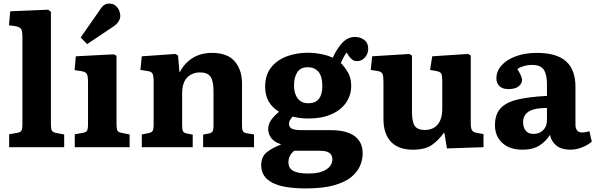

<svg xmlns="http://www.w3.org/2000/svg" viewBox="-20 -821 3322 1071"><path d="M31 0V-72L76 -80Q94 -83 99.5 -92Q105 -101 105 -129V-614Q105 -648 98 -659Q91 -670 66 -675L30 -680L37 -758L249 -767L264 -755V-127Q264 -103 269 -93Q274 -83 295 -79L338 -71V0Z M397 0V-72L442 -80Q460 -83 465.5 -92.5Q471 -102 471 -129V-361Q471 -396 464.5 -408Q458 -420 435 -424L396 -430L403 -507L615 -518L630 -510V-127Q630 -102 635 -92.5Q640 -83 658 -80L703 -71V0ZM466 -575 430 -612 540 -770Q552 -788 563.5 -794.5Q575 -801 589 -801Q611 -801 624.5 -789.5Q638 -778 644.5 -762.5Q651 -747 651 -734Q651 -700 614 -674Z M771 0V-71L811 -79Q826 -82 831.5 -91Q837 -100 837 -127V-366Q837 -398 831 -410Q825 -422 802 -425L763 -431L771 -507L958 -520L973 -511L981 -420H984Q1009 -469 1054.5 -497.5Q1100 -526 1162 -526Q1249 -526 1289.5 -478.5Q1330 -431 1330 -355V-118Q1330 -97 1335.5 -88.5Q1341 -80 1360 -77L1397 -71V0H1113V-70L1143 -76Q1160 -79 1165.5 -87.5Q1171 -96 1171 -118V-313Q1171 -370 1154 -393.5Q1137 -417 1097 -417Q1052 -417 1024 -388.5Q996 -360 996 -298V-121Q996 -99 1000.5 -89.5Q1005 -80 1020 -77L1055 -70V0Z M1686 230Q1558 230 1497.5 197.5Q1437 165 1437 101Q1437 53 1468.5 28Q1500 3 1546 -14V-17Q1510 -28 1493 -51Q1476 -74 1476 -100Q1476 -125 1489.5 -147Q1503 -169 1535 -196V-199Q1499 -220 1479 -254.5Q1459 -289 1459 -338Q1459 -401 1491 -443Q1523 -485 1578 -506Q1633 -527 1701 -527Q1728 -527 1766 -520.5Q1804 -514 1836 -499Q1861 -553 1891 -584Q1921 -615 1961 -615Q1989 -615 2011.5 -598.5Q2034 -582 2034 -549Q2034 -522 2016 -501Q1998 -480 1972 -480Q1957 -480 1945.5 -488Q1934 -496 1925 -510L1914 -528Q1904 -516 1896.5 -501Q1889 -486 1881 -470Q1905 -445 1922 -415Q1939 -385 1939 -342Q1939 -290 1910.5 -248.5Q1882 -207 1828.5 -183.5Q1775 -160 1701 -160Q1675 -160 1652.5 -163Q1630 -166 1613 -171Q1592 -149 1592 -132Q1592 -109 1610.5 -102Q1629 -95 1660 -95H1824Q1914 -95 1958.5 -61.5Q2003 -28 2003 34Q2003 69 1988.5 103.5Q1974 138 1939.5 166.5Q1905 195 1843 212.5Q1781 230 1686 230ZM1700 -245Q1778 -245 1778 -342Q1778 -395 1756.5 -420.5Q1735 -446 1697 -446Q1656 -446 1638 -417.5Q1620 -389 1620 -344Q1620 -299 1640.5 -272Q1661 -245 1700 -245ZM1702 147Q1764 147 1799 125Q1834 103 1834 67Q1834 20 1766 20H1621Q1589 47 1589 84Q1589 118 1616.5 132.5Q1644 147 1702 147Z M2283 14Q2202 14 2160.5 -30.5Q2119 -75 2119 -157V-363Q2119 -395 2114 -408Q2109 -421 2086 -425L2048 -431L2056 -507L2263 -520L2278 -511V-198Q2278 -140 2294 -118Q2310 -96 2349 -96Q2396 -96 2421.5 -126.5Q2447 -157 2447 -215V-364Q2447 -400 2441 -410.5Q2435 -421 2413 -425L2379 -431L2391 -507L2591 -520L2606 -511V-135Q2606 -106 2612.5 -95Q2619 -84 2638 -80L2677 -73V0L2473 7L2459 -79H2455Q2426 -38 2388.5 -12Q2351 14 2283 14Z M2895 14Q2823 14 2782 -23.5Q2741 -61 2741 -123Q2741 -182 2771.5 -216Q2802 -250 2866 -265.5Q2930 -281 3031 -286V-351Q3031 -406 3013 -432.5Q2995 -459 2947 -459Q2924 -459 2902 -452.5Q2880 -446 2866 -436Q2892 -393 2892 -376Q2892 -354 2872.5 -339Q2853 -324 2817 -324Q2783 -324 2766 -340.5Q2749 -357 2749 -384Q2749 -424 2777.5 -456Q2806 -488 2857 -507Q2908 -526 2974 -526Q3085 -526 3137.5 -479Q3190 -432 3190 -336V-126Q3190 -82 3228 -82Q3245 -82 3268 -89L3281 -31Q3261 -13 3228 0.5Q3195 14 3161 14Q3112 14 3083.5 -9Q3055 -32 3048 -69Q3027 -34 2990 -10Q2953 14 2895 14ZM2956 -74Q2989 -74 3010 -95Q3031 -116 3031 -151V-219Q2963 -219 2930.5 -199.5Q2898 -180 2898 -139Q2898 -110 2912.5 -92Q2927 -74 2956 -74Z"/></svg>

Font: Literata 12pt
Style: Bold
Weight: 700
Designer: Latin by Veronika Burian and Jose Scaglione. Greek by Irene Vlachou. Cyrillic by Vera Evstafieva.
Foundry: TypeTogether
Version: Version 3.002